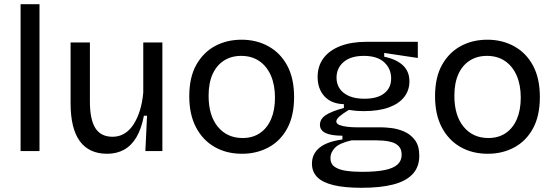

<svg xmlns="http://www.w3.org/2000/svg" viewBox="-20 -719 2641 914"><path d="M78 0V-699H168V0Z M490 13Q404 13 360 -47Q316 -107 316 -228V-517H408V-235Q408 -150 434 -109Q460 -68 516 -68Q547 -68 572 -83Q597 -98 615.5 -126.5Q634 -155 646 -193.5Q658 -232 662 -279V-517H753V-218V0H672L680 -168H665Q653 -105 629 -65Q605 -25 570 -6Q535 13 490 13Z M1132 13Q1058 13 1001.5 -19.5Q945 -52 913 -113Q881 -174 881 -261Q881 -351 914.5 -410.5Q948 -470 1004 -500Q1060 -530 1130 -530Q1201 -530 1258 -498.5Q1315 -467 1347.5 -406.5Q1380 -346 1380 -257Q1380 -168 1347.5 -108Q1315 -48 1258.5 -17.5Q1202 13 1132 13ZM1135 -62Q1183 -62 1217.5 -85.5Q1252 -109 1270.5 -152Q1289 -195 1289 -254Q1289 -315 1269.5 -359.5Q1250 -404 1214 -428.5Q1178 -453 1128 -453Q1081 -453 1046 -430.5Q1011 -408 992 -366Q973 -324 973 -263Q973 -169 1017 -115.5Q1061 -62 1135 -62Z M1701 175Q1619 175 1566.5 162Q1514 149 1489.5 123.5Q1465 98 1465 60Q1465 14 1500.5 -15.5Q1536 -45 1610 -55V-73Q1556 -73 1529.5 -86Q1503 -99 1503 -125Q1503 -152 1530 -170.5Q1557 -189 1617 -205V-223Q1557 -225 1524.5 -260.5Q1492 -296 1492 -353Q1492 -404 1519.5 -441.5Q1547 -479 1599.5 -499.5Q1652 -520 1725 -520H1969V-443L1809 -467V-449Q1867 -437 1898 -408Q1929 -379 1929 -332Q1929 -289 1904 -257Q1879 -225 1830.5 -207.5Q1782 -190 1711 -190Q1697 -190 1681.5 -191Q1666 -192 1641 -196Q1614 -180 1597.5 -166Q1581 -152 1581 -141Q1581 -130 1596 -124Q1611 -118 1633 -115.5Q1655 -113 1674 -113H1792Q1812 -113 1842.5 -109.5Q1873 -106 1903.5 -93Q1934 -80 1955 -52.5Q1976 -25 1976 22Q1976 76 1944 110Q1912 144 1851 159.5Q1790 175 1701 175ZM1703 99Q1770 99 1811.5 90.5Q1853 82 1872.5 64Q1892 46 1892 18Q1892 -8 1879 -22Q1866 -36 1846 -42Q1826 -48 1805.5 -49.5Q1785 -51 1771 -51H1654Q1596 -38 1574.5 -15.5Q1553 7 1553 33Q1553 61 1573 75Q1593 89 1627 94Q1661 99 1703 99ZM1715 -249Q1777 -249 1809.5 -275Q1842 -301 1842 -345Q1842 -392 1809 -422.5Q1776 -453 1712 -453Q1650 -453 1616 -424Q1582 -395 1582 -349Q1582 -319 1597.5 -296.5Q1613 -274 1642.5 -261.5Q1672 -249 1715 -249Z M2302 13Q2228 13 2171.5 -19.5Q2115 -52 2083 -113Q2051 -174 2051 -261Q2051 -351 2084.5 -410.5Q2118 -470 2174 -500Q2230 -530 2300 -530Q2371 -530 2428 -498.5Q2485 -467 2517.5 -406.5Q2550 -346 2550 -257Q2550 -168 2517.5 -108Q2485 -48 2428.5 -17.5Q2372 13 2302 13ZM2305 -62Q2353 -62 2387.5 -85.5Q2422 -109 2440.5 -152Q2459 -195 2459 -254Q2459 -315 2439.5 -359.5Q2420 -404 2384 -428.5Q2348 -453 2298 -453Q2251 -453 2216 -430.5Q2181 -408 2162 -366Q2143 -324 2143 -263Q2143 -169 2187 -115.5Q2231 -62 2305 -62Z"/></svg>

Font: Bricolage Grotesque 17pt
Style: Regular
Weight: 400
Version: Version 1.001;gftools[0.9.33.dev8+g029e19f]